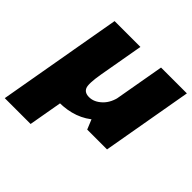

<svg xmlns="http://www.w3.org/2000/svg" viewBox="-271 -778 1185 1185"><g transform="rotate(45 322.0 -185.0)"><path d="M-67.5 222.5H158L223.5 -150L75.5 -593ZM429.5 0H602.5L706.5 -593H481L392.5 -90ZM301 -593H75.5L22 -288.5Q-1 -158 28.8 -76.8Q58.5 4.5 185 4.5Q332 4.5 424.8 -82Q517.5 -168.5 532 -251.5L429 -290Q417 -223.5 378.2 -186.5Q339.5 -149.5 296 -149.5Q257 -149.5 245 -177.2Q233 -205 249.5 -300.5Z"/></g></svg>

Font: Anybody UltraCondensed Thin Black
Style: Italic
Weight: 900
Italic angle: -10°
Version: Version 1.111